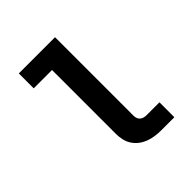

<svg xmlns="http://www.w3.org/2000/svg" viewBox="-200 -868 1001 1001"><g transform="rotate(-45 300.0 -367.5)"><path d="M415 0Q393 0 370.5 -3Q348 -6 326.5 -14Q305 -22 287 -35.5Q269 -49 256.5 -68Q244 -87 239 -109.5Q234 -132 234 -155V-625H99V-735H366V-155Q366 -145 369.5 -136Q373 -127 380 -121Q387 -115 396.5 -112.5Q406 -110 415 -110H511V0Z"/></g></svg>

Font: Iosevka SS04 XBd Ex
Style: Regular
Weight: 800
Width: 7
Monospace: yes
Designer: Belleve Invis
Foundry: Belleve Invis
Version: Version 19.0.0; ttfautohint (v1.8.4)